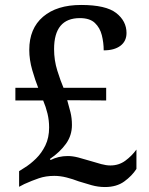

<svg xmlns="http://www.w3.org/2000/svg" viewBox="-20 -744 599 774"><path d="M403 10Q376 10 349 2.5Q322 -5 297 -13Q274 -22 248.5 -28.5Q223 -35 199 -35Q165 -35 137 -25.5Q109 -16 78 -2L57 9V-54L79 -68Q102 -82 125 -104.5Q148 -127 163 -158Q178 -189 178 -230Q178 -259 171.5 -286Q165 -313 154 -339H42V-390H134Q122 -420 110 -461.5Q98 -503 98 -543Q98 -629 153.5 -676.5Q209 -724 307 -724Q407 -724 448.5 -691.5Q490 -659 490 -611Q490 -578 465.5 -559.5Q441 -541 398 -541Q398 -572 390.5 -602Q383 -632 362.5 -651.5Q342 -671 302 -671Q198 -671 198 -546Q198 -501 211 -459.5Q224 -418 236 -390H408V-339L251 -340Q258 -316 264 -292Q270 -268 270 -240Q270 -198 246 -164.5Q222 -131 181 -103L184 -99Q216 -115 253 -115Q273 -115 296 -109Q319 -103 345 -95Q368 -88 388 -82.5Q408 -77 425 -77Q459 -77 485 -96Q511 -115 530 -141V-63Q512 -35 481 -12.5Q450 10 403 10Z"/></svg>

Font: Noto Serif NP Hmong Medium
Style: Regular
Weight: 500
Designer: Dalton Maag Ltd
Foundry: Dalton Maag Ltd
Version: Version 1.001; ttfautohint (v1.8.4.7-5d5b)